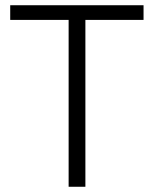

<svg xmlns="http://www.w3.org/2000/svg" viewBox="-20 -713 588 733"><path d="M242 0V-637H19V-693H528V-637H306V0Z"/></svg>

Font: Ubuntu Sans Light
Style: Regular
Weight: 300
Designer: Dalton Maag Ltd
Foundry: Dalton Maag Ltd
Version: Version 1.006; ttfautohint (v1.8.4.7-5d5b)